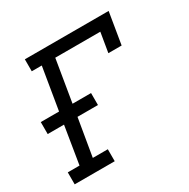

<svg xmlns="http://www.w3.org/2000/svg" viewBox="-126 -647 753 764"><g transform="rotate(-30 250.0 -265.0)"><path d="M6 0V-55H60L88 -227H13V-282H97L129 -475H83V-530H468L444 -385H383L398 -475H191L159 -282H244V-227H150L121 -55H190V0Z"/></g></svg>

Font: Iosevka Slab Light Oblique
Style: Regular
Weight: 300
Italic angle: -9°
Monospace: yes
Designer: Belleve Invis
Foundry: Belleve Invis
Version: Version 11.1.1; ttfautohint (v1.8.3)